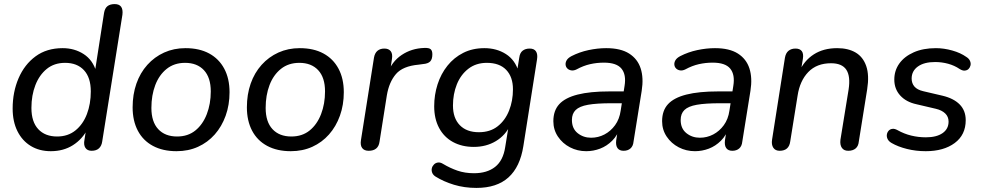

<svg xmlns="http://www.w3.org/2000/svg" viewBox="-20 -732 4816 941"><path d="M229 9Q173 9 131 -16.5Q89 -42 65.5 -89Q42 -136 42 -200Q42 -281 71 -348.5Q100 -416 154.5 -456Q209 -496 287 -496Q345 -496 390 -467Q435 -438 452 -380H445L490 -669Q494 -692 507 -702Q520 -712 542 -712Q564 -712 573.5 -699Q583 -686 580 -660L481 -39Q478 -17 465 -5Q452 7 429 7Q408 7 398.5 -7.5Q389 -22 394 -47L405 -118L410 -101Q384 -50 337.5 -20.5Q291 9 229 9ZM260 -63Q313 -63 350 -93Q387 -123 406 -173Q425 -223 425 -284Q425 -352 391.5 -388Q358 -424 299 -424Q246 -424 209.5 -394.5Q173 -365 153.5 -315Q134 -265 134 -203Q134 -135 167.5 -99Q201 -63 260 -63Z M845 9Q778 9 729.5 -17Q681 -43 655.5 -91.5Q630 -140 630 -206Q630 -269 648.5 -322Q667 -375 702 -414Q737 -453 784.5 -474.5Q832 -496 889 -496Q957 -496 1005 -470Q1053 -444 1079 -395.5Q1105 -347 1105 -280Q1105 -218 1086 -165Q1067 -112 1032.5 -73Q998 -34 950.5 -12.5Q903 9 845 9ZM848 -63Q901 -63 937.5 -92.5Q974 -122 993.5 -172.5Q1013 -223 1013 -284Q1013 -352 979.5 -388Q946 -424 887 -424Q834 -424 797 -394.5Q760 -365 741 -315Q722 -265 722 -203Q722 -135 755.5 -99Q789 -63 848 -63Z M1405 9Q1338 9 1289.5 -17Q1241 -43 1215.5 -91.5Q1190 -140 1190 -206Q1190 -269 1208.5 -322Q1227 -375 1262 -414Q1297 -453 1344.5 -474.5Q1392 -496 1449 -496Q1517 -496 1565 -470Q1613 -444 1639 -395.5Q1665 -347 1665 -280Q1665 -218 1646 -165Q1627 -112 1592.5 -73Q1558 -34 1510.5 -12.5Q1463 9 1405 9ZM1408 -63Q1461 -63 1497.5 -92.5Q1534 -122 1553.5 -172.5Q1573 -223 1573 -284Q1573 -352 1539.5 -388Q1506 -424 1447 -424Q1394 -424 1357 -394.5Q1320 -365 1301 -315Q1282 -265 1282 -203Q1282 -135 1315.5 -99Q1349 -63 1408 -63Z M1787 7Q1765 7 1755 -6.5Q1745 -20 1749 -45L1813 -450Q1817 -472 1830 -483Q1843 -494 1864 -494Q1885 -494 1895 -481Q1905 -468 1901 -443L1890 -371H1879Q1900 -430 1948.5 -462.5Q1997 -495 2059 -497Q2083 -498 2091 -490.5Q2099 -483 2099 -466Q2099 -442 2088.5 -431Q2078 -420 2053 -418L2031 -415Q1954 -408 1920.5 -369Q1887 -330 1876 -265L1840 -37Q1837 -15 1823.5 -4Q1810 7 1787 7Z M2315 189Q2256 189 2205 173.5Q2154 158 2114 133Q2102 125 2098 114Q2094 103 2096.5 92.5Q2099 82 2107 74Q2115 66 2126.5 64.5Q2138 63 2151 71Q2186 92 2222.5 104.5Q2259 117 2303 117Q2367 117 2406.5 86Q2446 55 2456 -11L2474 -122L2482 -121Q2458 -69 2410.5 -40.5Q2363 -12 2302 -12Q2244 -12 2200 -36Q2156 -60 2132 -105Q2108 -150 2108 -211Q2108 -267 2124.5 -318.5Q2141 -370 2173 -410Q2205 -450 2250.5 -473Q2296 -496 2354 -496Q2414 -496 2459.5 -467Q2505 -438 2522 -380L2511 -363L2525 -450Q2528 -473 2541.5 -483.5Q2555 -494 2576 -494Q2598 -494 2607 -480Q2616 -466 2612 -441L2545 -16Q2529 86 2472 137.5Q2415 189 2315 189ZM2327 -84Q2382 -84 2419 -113Q2456 -142 2475 -190Q2494 -238 2494 -294Q2494 -355 2461 -389.5Q2428 -424 2366 -424Q2313 -424 2275.5 -395Q2238 -366 2219 -318.5Q2200 -271 2200 -215Q2200 -153 2233.5 -118.5Q2267 -84 2327 -84Z M2853 9Q2810 9 2773.5 -10Q2737 -29 2714.5 -62.5Q2692 -96 2692 -138Q2692 -190 2721 -221.5Q2750 -253 2811 -268.5Q2872 -284 2967 -284H3048L3039 -226H2977Q2904 -226 2862 -218.5Q2820 -211 2801.5 -193Q2783 -175 2783 -144Q2783 -102 2811 -79.5Q2839 -57 2877 -57Q2912 -57 2942.5 -73Q2973 -89 2994.5 -118.5Q3016 -148 3022 -190L3041 -311Q3050 -366 3026 -395.5Q3002 -425 2940 -425Q2905 -425 2872 -417.5Q2839 -410 2806 -392Q2792 -385 2780 -387Q2768 -389 2760.5 -396.5Q2753 -404 2752 -415Q2751 -426 2757.5 -437Q2764 -448 2781 -457Q2820 -477 2864.5 -486.5Q2909 -496 2951 -496Q3022 -496 3063.5 -469.5Q3105 -443 3120 -396.5Q3135 -350 3125 -287L3085 -38Q3083 -16 3070 -4.5Q3057 7 3036 7Q3016 7 3006.5 -6Q2997 -19 3000 -44L3012 -121L3020 -109Q3007 -69 2980.5 -42.5Q2954 -16 2921 -3.5Q2888 9 2853 9Z M3386 9Q3343 9 3306.5 -10Q3270 -29 3247.5 -62.5Q3225 -96 3225 -138Q3225 -190 3254 -221.5Q3283 -253 3344 -268.5Q3405 -284 3500 -284H3581L3572 -226H3510Q3437 -226 3395 -218.5Q3353 -211 3334.5 -193Q3316 -175 3316 -144Q3316 -102 3344 -79.5Q3372 -57 3410 -57Q3445 -57 3475.5 -73Q3506 -89 3527.5 -118.5Q3549 -148 3555 -190L3574 -311Q3583 -366 3559 -395.5Q3535 -425 3473 -425Q3438 -425 3405 -417.5Q3372 -410 3339 -392Q3325 -385 3313 -387Q3301 -389 3293.5 -396.5Q3286 -404 3285 -415Q3284 -426 3290.5 -437Q3297 -448 3314 -457Q3353 -477 3397.5 -486.5Q3442 -496 3484 -496Q3555 -496 3596.5 -469.5Q3638 -443 3653 -396.5Q3668 -350 3658 -287L3618 -38Q3616 -16 3603 -4.5Q3590 7 3569 7Q3549 7 3539.5 -6Q3530 -19 3533 -44L3545 -121L3553 -109Q3540 -69 3513.5 -42.5Q3487 -16 3454 -3.5Q3421 9 3386 9Z M3801 7Q3780 7 3770 -8Q3760 -23 3764 -48L3827 -449Q3831 -472 3844.5 -483Q3858 -494 3879 -494Q3900 -494 3909.5 -481.5Q3919 -469 3915 -444L3902 -365L3896 -379Q3921 -435 3968.5 -465.5Q4016 -496 4083 -496Q4137 -496 4173.5 -474.5Q4210 -453 4225.5 -408Q4241 -363 4230 -294L4189 -38Q4187 -16 4173.5 -4.5Q4160 7 4137 7Q4116 7 4106 -7.5Q4096 -22 4099 -47L4139 -293Q4149 -358 4128 -390Q4107 -422 4053 -422Q3983 -422 3941.5 -379Q3900 -336 3889 -263L3853 -39Q3847 7 3801 7Z M4517 9Q4469 9 4425 -2Q4381 -13 4350 -31Q4336 -39 4330.5 -50Q4325 -61 4326.5 -72Q4328 -83 4335 -91Q4342 -99 4353.5 -100.5Q4365 -102 4379 -94Q4411 -76 4446 -67.5Q4481 -59 4518 -59Q4570 -59 4599.5 -79.5Q4629 -100 4629 -136Q4629 -160 4612.5 -176Q4596 -192 4566 -199L4472 -221Q4421 -232 4392 -264Q4363 -296 4363 -342Q4363 -386 4387.5 -420.5Q4412 -455 4458 -475.5Q4504 -496 4567 -496Q4606 -496 4647 -484.5Q4688 -473 4716 -453Q4729 -445 4734 -433.5Q4739 -422 4736.5 -411.5Q4734 -401 4727 -394Q4720 -387 4708.5 -386Q4697 -385 4683 -394Q4658 -411 4627 -419.5Q4596 -428 4563 -428Q4509 -428 4478.5 -406Q4448 -384 4448 -347Q4448 -324 4461.5 -308Q4475 -292 4505 -285L4599 -263Q4654 -250 4683.5 -220Q4713 -190 4713 -143Q4713 -71 4659 -31Q4605 9 4517 9Z"/></svg>

Font: Nunito Medium
Style: Italic
Weight: 500
Designer: Vernon Adams
Foundry: Vernon Adams
Version: Version 3.601